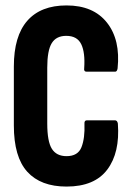

<svg xmlns="http://www.w3.org/2000/svg" viewBox="-20 -681 486 707"><path d="M225 6Q130 6 80.5 -48.5Q31 -103 31 -219V-436Q31 -548 80.5 -604.5Q130 -661 225 -661Q324 -661 374 -597.5Q424 -534 413 -429Q411 -417 404 -417H299Q288 -417 290 -430Q294 -488 279 -518.5Q264 -549 224 -549Q187 -549 170.5 -522Q154 -495 154 -432V-226Q154 -160 171 -133Q188 -106 225 -106Q267 -106 280 -139Q293 -172 291 -225Q290 -238 300 -238H403Q412 -238 414 -226Q422 -119 375 -56.5Q328 6 225 6Z"/></svg>

Font: Sofia Sans Extra Condensed ExtraBold
Style: Regular
Weight: 800
Designer: Botio Nikoltchev, Ani Petrova
Foundry: lettersoup
Version: Version 4.101; ttfautohint (v1.8.4.7-5d5b)